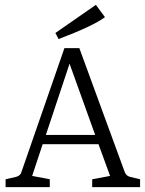

<svg xmlns="http://www.w3.org/2000/svg" viewBox="-20 -767 595 787"><path d="M370.1 -213.9 265.1 -505.9 168 -213.9ZM410.2 -696.8Q364.3 -661.6 220.2 -606.9L207 -631.8L373 -747.1ZM554.2 0H357.9V-32.2L431.2 -45.9L383.8 -175.8H154.8L111.8 -45.9L184.1 -32.2V0H2.9V-32.2L45.9 -42Q64 -46.9 67.9 -62L244.1 -569.8H305.2L491.2 -62Q497.1 -45.9 513.2 -42L554.2 -32.2Z"/></svg>

Font: Yrsa-Light
Style: Regular
Weight: 300
Designer: Anna Giedrys (Yrsa+Rasa design), David Brezina (Yrsa art-direction, Rasa art-direction, design)
Foundry: Rosetta Type Foundry
Version: Version 1.001;PS 1.1;hotconv 1.0.88;makeotf.lib2.5.647800